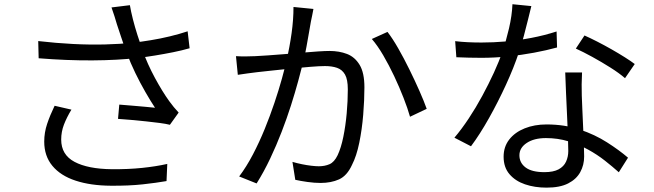

<svg xmlns="http://www.w3.org/2000/svg" viewBox="-20 -822 3040 893"><path d="M523.8 -708.8Q519.1 -725 512.5 -746.2Q505.9 -767.4 498.6 -787.4L584.1 -797.9Q588.9 -769.1 598.1 -732.7Q607.4 -696.2 619.4 -658.7Q631.4 -621.2 642.8 -588.6Q665.8 -523.9 700.7 -459.5Q735.6 -395.1 767.2 -351.4Q777.5 -337.1 788.5 -323.8Q799.6 -310.5 810.9 -298.4L770.2 -241.6Q752.1 -246.2 722.6 -250.1Q693 -254 658.6 -257.6Q624.2 -261.2 590.2 -264.3Q556.2 -267.3 528.9 -269.1L534.8 -335.5Q563.3 -333.5 594.8 -330.6Q626.3 -327.7 654.7 -325.4Q683.2 -323.1 700.9 -320.9Q680 -352.5 655.9 -394.5Q631.8 -436.4 609.3 -482.7Q586.8 -529.1 570 -574.2Q554 -617.6 542.8 -651.6Q531.6 -685.6 523.8 -708.8ZM157.8 -631Q241.5 -621.4 320.2 -617.4Q398.8 -613.4 469.4 -615.3Q540 -617.2 596.7 -623Q636.8 -627.8 681.2 -635Q725.6 -642.2 769.9 -652.9Q814.3 -663.6 852.7 -676.4L861.9 -597.6Q826.7 -587.4 784.8 -579Q742.9 -570.6 700.9 -563.8Q658.8 -557 622.3 -552.6Q526.7 -541.8 409.4 -541.1Q292.2 -540.4 159.8 -551ZM312.2 -312.1Q290.3 -275.9 277.4 -242.4Q264.6 -208.9 264.6 -173Q264.6 -102.2 326.7 -69.2Q388.8 -36.2 500.2 -35Q576.7 -34.4 641.2 -41.1Q705.6 -47.8 758 -59.6L754.5 20.2Q707.8 28.4 643.8 35.4Q579.8 42.4 495.7 41.8Q401.3 41.2 331.6 18.2Q261.8 -4.7 223.8 -50.5Q185.7 -96.3 185.7 -163.6Q185.7 -205.5 199.2 -245.8Q212.7 -286 234 -330.1Z M1437.8 -780.4Q1435.2 -766.9 1432.2 -751.4Q1429.1 -735.9 1425.9 -721Q1422.8 -703.3 1417.4 -672.3Q1412 -641.3 1405.8 -606.8Q1399.6 -572.3 1392.1 -540.8Q1381.5 -498.4 1366.9 -444.9Q1352.3 -391.4 1333.1 -331Q1313.8 -270.6 1289.7 -208.2Q1265.6 -145.8 1236.7 -84.7Q1207.8 -23.5 1173.5 31.2L1092.4 -1.3Q1126.5 -46.6 1156.4 -103.8Q1186.3 -161 1211.3 -222.4Q1236.3 -283.8 1256.4 -343.6Q1276.5 -403.5 1290.8 -454.9Q1305.1 -506.3 1313.1 -543.1Q1327.1 -602.9 1336.2 -667.5Q1345.2 -732.2 1345 -789.6ZM1782.2 -673.6Q1805.8 -643.3 1832.2 -597.1Q1858.6 -551 1884.1 -499Q1909.7 -447.1 1931 -398.8Q1952.3 -350.6 1964.6 -315.8L1887 -279Q1876.2 -317.5 1856.9 -366.8Q1837.7 -416.1 1813.5 -467.6Q1789.2 -519 1762.5 -564.7Q1735.8 -610.3 1709.4 -640.7ZM1077.5 -560.8Q1101.1 -559.4 1122.1 -559.6Q1143.2 -559.8 1167.1 -560.8Q1189.7 -561.8 1225 -564.3Q1260.3 -566.8 1301.4 -570.1Q1342.5 -573.4 1383.3 -576.9Q1424 -580.4 1458.3 -582.7Q1492.6 -585 1512.5 -585Q1557.7 -585 1594.1 -571Q1630.5 -557 1652.7 -520.2Q1674.9 -483.5 1674.9 -415.8Q1674.9 -356.6 1669.3 -288.3Q1663.7 -220 1651 -158.1Q1638.4 -96.3 1617 -54.7Q1593.9 -4.4 1556.9 12.3Q1519.9 28.9 1471.1 28.9Q1442.7 28.9 1410 24.3Q1377.3 19.7 1353.4 14.3L1340.2 -69.1Q1361.6 -62.9 1384.5 -58.2Q1407.4 -53.5 1428.2 -51.1Q1449 -48.7 1462.8 -48.7Q1490.4 -48.7 1512.6 -58.3Q1534.8 -67.9 1550.3 -100.1Q1566.4 -134.3 1576.8 -185.4Q1587.2 -236.5 1592.5 -294.5Q1597.7 -352.6 1597.7 -406.5Q1597.7 -452.6 1584.6 -475.4Q1571.6 -498.2 1547.7 -506.5Q1523.9 -514.7 1491.6 -514.7Q1466.4 -514.7 1423.3 -511.2Q1380.2 -507.7 1331.5 -502.9Q1282.8 -498.1 1241 -493.4Q1199.2 -488.7 1176.1 -486.3Q1158.8 -484.2 1132.2 -480.7Q1105.6 -477.2 1086.1 -474Z M2097 -630.6Q2124.6 -627.2 2155.9 -625.7Q2187.2 -624.2 2219.5 -624.2Q2273.9 -624.2 2332.5 -629.2Q2391 -634.3 2451.1 -645.7Q2511.1 -657.1 2568.7 -675.6L2570.9 -601.2Q2522.1 -587.8 2463.7 -576.9Q2405.2 -566 2342.8 -559.5Q2280.4 -553.1 2219.3 -553.1Q2191.9 -553.1 2161.3 -553.8Q2130.8 -554.4 2102.5 -555.8ZM2451.3 -793.7Q2445.3 -769.8 2436.3 -732.7Q2427.3 -695.7 2416.5 -655.3Q2405.6 -614.9 2393.7 -579.2Q2369.8 -507.2 2333.1 -427.4Q2296.4 -347.5 2254.4 -272.7Q2212.4 -197.8 2170.6 -141.7L2093.5 -181.6Q2126.9 -220.9 2160.2 -271.2Q2193.5 -321.5 2223.1 -376.2Q2252.7 -430.9 2277.1 -483.9Q2301.4 -536.8 2316.6 -581.3Q2333 -628.6 2347.2 -689.2Q2361.4 -749.9 2363.4 -802.4ZM2687.1 -485Q2685.7 -454.2 2685.3 -429.4Q2684.9 -404.5 2685.9 -377.3Q2686.9 -352.6 2688.4 -315.4Q2689.9 -278.1 2691.9 -236.6Q2693.9 -195 2695.4 -157.1Q2696.9 -119.1 2696.9 -94Q2696.9 -54.4 2678.8 -21.4Q2660.7 11.6 2622.5 31.1Q2584.3 50.7 2522 50.7Q2466.9 50.7 2421.9 35.3Q2376.8 20 2349.6 -11.9Q2322.3 -43.7 2322.3 -93.2Q2322.3 -139.5 2348.6 -173.2Q2374.9 -206.8 2420.2 -225Q2465.5 -243.2 2521.8 -243.2Q2606.3 -243.2 2676.7 -219.5Q2747.1 -195.9 2803.3 -159.9Q2859.6 -124 2900.9 -88.6L2858.1 -20.8Q2829.1 -46.7 2793.6 -74.7Q2758 -102.8 2715.2 -126.3Q2672.4 -149.9 2623.4 -164.8Q2574.3 -179.8 2519.1 -179.8Q2463.8 -179.8 2429.8 -157.1Q2395.8 -134.5 2395.8 -99.7Q2395.8 -64.7 2424.7 -43Q2453.7 -21.3 2512.1 -21.3Q2553.7 -21.3 2578.1 -34.4Q2602.4 -47.5 2612.7 -70.2Q2623.1 -92.8 2623.1 -119.6Q2623.1 -148.3 2621.4 -193Q2619.7 -237.7 2617.2 -289.4Q2614.7 -341.1 2612.5 -392.5Q2610.3 -443.9 2608.9 -485ZM2887 -458.4Q2860.1 -481.8 2818.9 -507.8Q2777.8 -533.8 2734.6 -557.5Q2691.5 -581.1 2658.3 -596.1L2698.5 -657Q2725.5 -645 2758.6 -628.1Q2791.6 -611.2 2824.8 -592.3Q2857.9 -573.4 2886.3 -555.5Q2914.6 -537.6 2932.2 -524.2Z"/></svg>

Font: Noto Sans HK Thin
Style: Regular
Weight: 100
Designer: Ryoko NISHIZUKA 西塚涼子 (kana, bopomofo & ideographs); Paul D. Hunt (Latin, Greek & Cyrillic); Sandoll Communications 산돌커뮤니
Foundry: Adobe
Version: Version 2.004-H2;hotconv 1.0.118;makeotfexe 2.5.65603